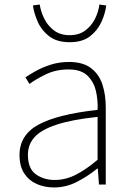

<svg xmlns="http://www.w3.org/2000/svg" viewBox="-20 -813 576 846"><path d="M218 13Q177 13 142.5 -2Q108 -17 87 -48.5Q66 -80 66 -130Q66 -218 149 -263.5Q232 -309 410 -329Q412 -372 402.5 -412.5Q393 -453 365 -480Q337 -507 282 -507Q226 -507 181 -485Q136 -463 110 -443L92 -472Q109 -484 137.5 -500Q166 -516 203.5 -528Q241 -540 284 -540Q346 -540 381.5 -512.5Q417 -485 431.5 -440Q446 -395 446 -341V0H416L411 -70H408Q368 -37 319.5 -12Q271 13 218 13ZM221 -20Q268 -20 313 -42.5Q358 -65 410 -109V-298Q296 -286 228.5 -263.5Q161 -241 132 -208.5Q103 -176 103 -131Q103 -70 138 -45Q173 -20 221 -20ZM287 -627Q231 -627 197 -653Q163 -679 146.5 -716.5Q130 -754 125 -789L155 -793Q160 -761 175.5 -730Q191 -699 218.5 -678.5Q246 -658 287 -658Q328 -658 355.5 -678.5Q383 -699 398.5 -730Q414 -761 418 -793L448 -789Q444 -754 427 -716.5Q410 -679 376.5 -653Q343 -627 287 -627Z"/></svg>

Font: Noto Sans JP
Style: Regular
Weight: 100
Designer: Ryoko NISHIZUKA 西塚涼子 (kana, bopomofo & ideographs); Paul D. Hunt (Latin, Greek & Cyrillic); Sandoll Communications 산돌커뮤니
Foundry: Adobe
Version: Version 2.004;hotconv 1.0.118;makeotfexe 2.5.65603